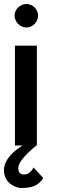

<svg xmlns="http://www.w3.org/2000/svg" viewBox="-20 -730 286 963"><path d="M148 110C135 138 113 145 105 145C97 145 76 147 72 121C68 93 92 58 162 0H165V-501H55V0H93C13 49 1 97 0 117C-4 189 60 213 87 213C139 213 172 202 197 163ZM113 -592C144 -592 171 -620 171 -652C171 -683 144 -710 113 -710C81 -710 53 -683 53 -652C53 -620 81 -592 113 -592Z"/></svg>

Font: Advent Pro
Style: Bold
Weight: 700
Designer: Andreas Kalpakidis
Foundry: Andreas Kalpakidis
Version: Version 2.002 2008